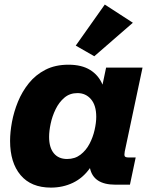

<svg xmlns="http://www.w3.org/2000/svg" viewBox="-20 -832 684 865"><path d="M209.5 13.2Q120.1 13.2 72.8 -43Q25.4 -99.1 25.4 -197.3Q25.4 -236.3 33.9 -282.5Q42.5 -328.6 61 -374Q79.6 -419.4 110.1 -457.3Q140.6 -495.1 184.8 -517.8Q229 -540.5 288.6 -540.5Q348.1 -540.5 386.2 -516.8Q424.3 -493.2 441.9 -450.7L458 -527.3H622.1L542 -149.4Q539.1 -133.8 542 -128.2Q544.9 -122.6 559.6 -122.6H591.3L565.4 0H499.5Q400.9 0 385.3 -74.7Q354 -30.3 308.6 -8.5Q263.2 13.2 209.5 13.2ZM282.2 -115.7Q317.4 -115.7 342.5 -135Q367.7 -154.3 383.3 -184.1Q398.9 -213.9 406.2 -246.6Q413.6 -279.3 413.6 -305.7Q413.6 -357.4 389.9 -385Q366.2 -412.6 329.1 -412.6Q294.4 -412.6 270.3 -392.1Q246.1 -371.6 230.7 -340.1Q215.3 -308.6 208.3 -275.1Q201.2 -241.7 201.2 -215.3Q201.2 -167.5 222.4 -141.6Q243.7 -115.7 282.2 -115.7ZM404.8 -578.6 321.3 -626.5 452.1 -811.5 578.6 -729.5Z"/></svg>

Font: Schibsted Grotesk ExtraBold
Style: Italic
Weight: 800
Italic angle: -12°
Designer: Bakken & Baeck AS, Henrik Kongsvoll
Foundry: Schibsted ASA
Version: Version 1.100; ttfautohint (v1.8.4.7-5d5b);gftools[0.9.25]